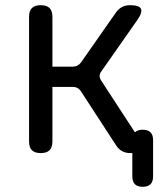

<svg xmlns="http://www.w3.org/2000/svg" viewBox="-20 -580 640 740"><path d="M530 140Q510 140 500 130Q490 120 490 100V10H482Q465 10 451.5 3Q438 -4 428 -19L292 -228Q287 -236 279 -240.5Q271 -245 261 -245H182V-35Q182 -12 171 -1Q160 10 137 10Q114 10 103 -1Q92 -12 92 -35V-515Q92 -538 103 -549Q114 -560 137 -560Q160 -560 171 -549Q182 -538 182 -515V-323H260Q270 -323 278 -327Q286 -331 292 -339L427 -532Q437 -546 450.5 -553Q464 -560 481 -560Q516 -560 523 -546.5Q530 -533 510 -504L370 -304Q364 -296 364 -287.5Q364 -279 369 -271L500 -70Q510 -80 530 -80Q550 -80 560 -70Q570 -60 570 -40V100Q570 120 560 130Q550 140 530 140Z"/></svg>

Font: Maple Mono NL
Style: Regular
Weight: 400
Monospace: yes
Designer: subframe7536
Version: Version 7.000